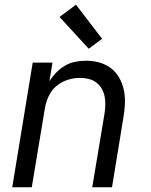

<svg xmlns="http://www.w3.org/2000/svg" viewBox="-20 -796 640 816"><path d="M32 0 119 -530H203L190 -450Q202 -470 219 -487.5Q236 -505 256.5 -517Q277 -529 300 -533.5Q323 -538 345 -538Q374 -538 401.5 -530.5Q429 -523 451 -506.5Q473 -490 486.5 -466Q500 -442 506 -415Q512 -388 511 -358.5Q510 -329 505 -300L456 0H372L424 -312Q427 -331 427.5 -350Q428 -369 424.5 -386.5Q421 -404 412 -419.5Q403 -435 389 -445.5Q375 -456 357 -460.5Q339 -465 320 -465Q303 -465 285.5 -461.5Q268 -458 251.5 -450.5Q235 -443 220.5 -431Q206 -419 196 -403.5Q186 -388 180 -371Q174 -354 171 -337L115 0ZM357 -589 233 -724 303 -776 414 -631Z"/></svg>

Font: Iosevka Curly Extended
Style: Italic
Weight: 400
Width: 7
Italic angle: -9°
Monospace: yes
Designer: Belleve Invis
Foundry: Belleve Invis
Version: Version 11.1.0; ttfautohint (v1.8.3)